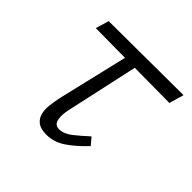

<svg xmlns="http://www.w3.org/2000/svg" viewBox="-116 -525 642 642"><g transform="rotate(45 205.0 -204.0)"><path d="M179 5Q152 5 138 -5.5Q124 -16 119.5 -33.5Q115 -51 117.5 -71.5Q120 -92 124 -112L194 -408H240L176 -116Q170 -92 170 -74.5Q170 -57 176 -47.5Q182 -38 196 -38Q218 -38 240.5 -55.5Q263 -73 290 -98L311 -73Q278 -38 246.5 -16.5Q215 5 179 5ZM44 -364 58 -411 410 -413 395 -361Z"/></g></svg>

Font: Ysabeau Office Light
Style: Italic
Weight: 300
Italic angle: -12°
Designer: Christian Thalmann (Catharsis Fonts)
Version: Version 2.001;gftools[0.9.30]; featfreeze: tnum,lnum,ss02